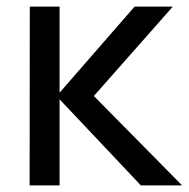

<svg xmlns="http://www.w3.org/2000/svg" viewBox="-20 -560 570 580"><path d="M69.5 0 70 -540H160V-280L386.5 -540H502L263.5 -270L530 0H405.5L160 -260V0Z"/></svg>

Font: Cns Manrope Med
Style: Regular
Weight: 500
Designer: Mikhail Sharanda
Foundry: Mikhail Sharanda
Version: Version 4.504